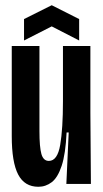

<svg xmlns="http://www.w3.org/2000/svg" viewBox="-20 -704 395 735"><path d="M127 11Q74 11 49.5 -36Q25 -83 25 -183V-528H131V-202Q131 -141 138.5 -114.5Q146 -88 167 -88Q200 -88 210.5 -149.5Q221 -211 221 -317V-528H326V-272L328 0H234L243 -197H235Q231 -114 216 -69Q201 -24 178 -6.5Q155 11 127 11ZM72 -549V-631L178 -684L283 -631V-549L178 -603Z"/></svg>

Font: Bricolage Grotesque 96pt Condensed Medium
Style: Regular
Weight: 500
Width: 3
Designer: Mathieu Triay
Foundry: Atelier Triay
Version: Version 1.001; ttfautohint (v1.8.4.7-5d5b);gftools[0.9.33.de